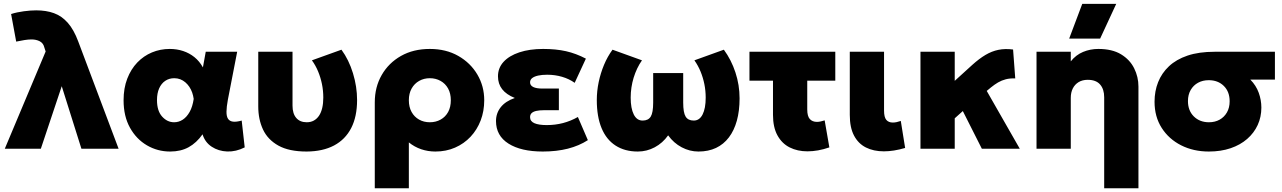

<svg xmlns="http://www.w3.org/2000/svg" viewBox="-20 -790 6810 1020"><path d="M5.5 0 222.5 -516.5 215.5 -538Q210 -561 191 -570.8Q172 -580.5 147.5 -580.5Q130.5 -580.5 110 -577.2Q89.5 -574 66 -569L39 -715.5Q70.5 -725.5 106.8 -730.2Q143 -735 172.5 -735Q225.5 -735 266.8 -720Q308 -705 340 -669Q372 -633 395.5 -570L610 0H412.5L308 -332L197 0Z M884 15Q817 15 760.8 -17.8Q704.5 -50.5 670.5 -111.5Q636.5 -172.5 636.5 -257.5Q636.5 -321.5 656 -372Q675.5 -422.5 709.2 -457.8Q743 -493 787.2 -511.5Q831.5 -530 882 -530Q919.5 -530 952.8 -519Q986 -508 1012.8 -486.5Q1039.5 -465 1058 -432L1073 -515H1240L1190.5 -260Q1183.5 -222 1183.2 -196.8Q1183 -171.5 1191.5 -158.8Q1200 -146 1217.8 -143.8Q1235.5 -141.5 1264 -149.5L1280 -7Q1233.5 16.5 1187 14.8Q1140.5 13 1104.8 -10.5Q1069 -34 1056 -76.5Q1024 -31 982.2 -8Q940.5 15 884 15ZM905 -140.5Q929.5 -140.5 950.8 -154.2Q972 -168 987.5 -195.5Q1003 -223 1009 -264.5Q1006.5 -282.5 1000.8 -298.8Q995 -315 985.8 -328.8Q976.5 -342.5 964.5 -352.8Q952.5 -363 937.8 -368.8Q923 -374.5 905.5 -374.5Q878.5 -374.5 857.8 -360.5Q837 -346.5 825.5 -320.5Q814 -294.5 814 -258.5Q814 -201 841.2 -170.8Q868.5 -140.5 905 -140.5Z M1609 15Q1515.5 15 1459 -16.5Q1402.5 -48 1377.2 -102Q1352 -156 1352 -224.5V-515H1534V-229Q1534 -186.5 1553.8 -163.5Q1573.5 -140.5 1609.5 -140.5Q1631 -140.5 1647.2 -149.5Q1663.5 -158.5 1674.8 -175.2Q1686 -192 1691.8 -216.5Q1697.5 -241 1697.5 -271.5Q1697.5 -308 1690.5 -342.8Q1683.5 -377.5 1670.2 -409.8Q1657 -442 1637 -469.5L1794 -526Q1833.5 -472 1855.2 -400.8Q1877 -329.5 1877 -258.5Q1877 -170.5 1845.8 -109.8Q1814.5 -49 1754.8 -17.2Q1695 14.5 1609 15Z M1971 210V-246Q1971 -327.5 2007.8 -391.5Q2044.5 -455.5 2110.2 -492.8Q2176 -530 2263.5 -530Q2349.5 -530 2414.5 -493Q2479.5 -456 2516 -394Q2552.5 -332 2552.5 -257.5Q2552.5 -199.5 2533.5 -150Q2514.5 -100.5 2479.8 -63.5Q2445 -26.5 2397.5 -5.8Q2350 15 2293 15Q2253.5 15 2217.5 2.8Q2181.5 -9.5 2152 -33.5V210ZM2263.5 -140.5Q2295.5 -140.5 2321 -154.8Q2346.5 -169 2360.8 -195.2Q2375 -221.5 2375 -257.5Q2375 -293.5 2360.5 -319.8Q2346 -346 2320.5 -360.2Q2295 -374.5 2263.5 -374.5Q2232 -374.5 2206.8 -360.2Q2181.5 -346 2166.8 -319.8Q2152 -293.5 2152 -257.5Q2152 -221.5 2166.5 -195.2Q2181 -169 2206.2 -154.8Q2231.5 -140.5 2263.5 -140.5Z M2863.5 15Q2748 15 2681.5 -27Q2615 -69 2615 -147Q2615 -188.5 2640.2 -220.5Q2665.5 -252.5 2715 -269.5Q2670 -287.5 2647.8 -316Q2625.5 -344.5 2625.5 -384.5Q2625.5 -429 2655.2 -461.5Q2685 -494 2739.2 -512Q2793.5 -530 2865.5 -530Q2933.5 -530 2986.8 -518Q3040 -506 3092.5 -478.5L3033 -350Q3003.5 -371 2966 -382Q2928.5 -393 2887 -393Q2859 -393 2838.8 -388.5Q2818.5 -384 2807.2 -375.2Q2796 -366.5 2796 -352.5Q2796 -336 2812.8 -327.8Q2829.5 -319.5 2862 -319.5H2949V-204.5H2869Q2845.5 -204.5 2829 -200.8Q2812.5 -197 2804.2 -189Q2796 -181 2796 -167.5Q2796 -145.5 2819 -135.5Q2842 -125.5 2884.5 -125.5Q2929.5 -125.5 2970.8 -136.2Q3012 -147 3050 -168.5L3103 -45.5Q3056.5 -15.5 2996.8 -0.2Q2937 15 2863.5 15Z M3368.5 15Q3299 15 3250 -16.8Q3201 -48.5 3175.8 -109.5Q3150.5 -170.5 3150.5 -258.5Q3150.5 -306 3160.5 -353.8Q3170.5 -401.5 3189 -445.8Q3207.5 -490 3234 -526L3390.5 -469.5Q3376 -449 3365 -425.8Q3354 -402.5 3346.2 -377.2Q3338.5 -352 3334.5 -325.2Q3330.5 -298.5 3330.5 -271.5Q3330.5 -214.5 3346.8 -182Q3363 -149.5 3394 -149.5Q3424 -149.5 3437 -170.5Q3450 -191.5 3450 -245V-402H3609.5V-245Q3609.5 -191.5 3622.5 -170.5Q3635.5 -149.5 3665.5 -149.5Q3681 -149.5 3692.8 -157.8Q3704.5 -166 3712.5 -181.8Q3720.5 -197.5 3724.8 -220Q3729 -242.5 3729 -271.5Q3729 -308 3722 -342.8Q3715 -377.5 3701.8 -409.8Q3688.5 -442 3669 -469.5L3825.5 -526Q3865 -472 3887 -405.2Q3909 -338.5 3909 -267.5Q3909 -201 3894.5 -148.8Q3880 -96.5 3852.2 -60Q3824.5 -23.5 3784 -4.2Q3743.5 15 3690.5 15Q3644 15 3601.5 -7.5Q3559 -30 3529.5 -71Q3500.5 -30 3458.2 -7.5Q3416 15 3368.5 15Z M4269.5 14Q4216.5 14 4175.2 -6.8Q4134 -27.5 4110.2 -70.8Q4086.5 -114 4086.5 -180V-361.5H3961.5V-515H4417.5V-361.5H4268.5V-208.5Q4268.5 -172.5 4282.2 -157.5Q4296 -142.5 4320 -142.5Q4329.5 -142.5 4339.8 -144.8Q4350 -147 4361 -150.5L4386 -7Q4355.5 3.5 4326.2 8.8Q4297 14 4269.5 14Z M4675.5 14Q4621 14 4580.2 -6.5Q4539.5 -27 4517 -69.8Q4494.5 -112.5 4494.5 -179.5V-515H4676.5V-202.5Q4676.5 -167.5 4688.5 -153.2Q4700.5 -139 4723 -139Q4732.5 -139 4743.2 -141.2Q4754 -143.5 4765.5 -147.5L4788.5 -4Q4758 5 4729.8 9.5Q4701.5 14 4675.5 14Z M4870 0V-515H5052V-360.5L5145.5 -445.5Q5181.5 -478 5215 -498Q5248.5 -518 5284 -525.2Q5319.5 -532.5 5362 -527L5373.5 -373.5Q5345.5 -374.5 5323.2 -368.8Q5301 -363 5282.2 -352Q5263.5 -341 5245 -326L5222 -307L5397.5 0H5196L5095 -200L5052 -161.5V0Z M5846 210V-273Q5846 -316.5 5824.2 -341.2Q5802.5 -366 5758.5 -366Q5730.5 -366 5710.2 -353.8Q5690 -341.5 5679.2 -320Q5668.5 -298.5 5668.5 -270V0H5486.5V-515H5668.5V-464Q5696 -498.5 5734 -514.2Q5772 -530 5815 -530Q5888.5 -530 5935.5 -501.5Q5982.5 -473 6005.2 -427.2Q6028 -381.5 6028 -330V210ZM5660 -585 5729.5 -769.5H5910L5824.5 -585Z M6402 15Q6320 15 6254.8 -18Q6189.5 -51 6151.5 -110.5Q6113.5 -170 6113.5 -249.5Q6113.5 -305.5 6132.5 -353.5Q6151.5 -401.5 6190.2 -438Q6229 -474.5 6289.2 -494.8Q6349.5 -515 6432.5 -515H6753V-367H6622.5Q6653 -336 6667 -297.2Q6681 -258.5 6681 -218.5Q6681 -168.5 6661.5 -126Q6642 -83.5 6605.5 -51.8Q6569 -20 6517.5 -2.5Q6466 15 6402 15ZM6402.5 -140.5Q6434.5 -140.5 6459.2 -154.2Q6484 -168 6498.2 -193Q6512.5 -218 6512.5 -252Q6512.5 -303 6481.5 -333.5Q6450.5 -364 6401.5 -364Q6369.5 -364 6344.8 -350.5Q6320 -337 6305.5 -312Q6291 -287 6291 -253Q6291 -202.5 6322.2 -171.5Q6353.5 -140.5 6402.5 -140.5Z"/></svg>

Font: Geologica Cursive ExtraBold
Style: Regular
Weight: 800
Designer: Sindre Bremnes, Frode Helland
Foundry: Monokrom Skriftforlag AS
Version: Version 1.010;gftools[0.9.28]